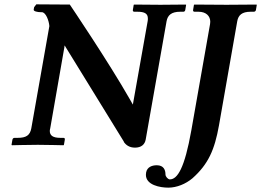

<svg xmlns="http://www.w3.org/2000/svg" viewBox="-20 -667 1201 883"><path d="M659 -569 591 -186C587 -193 583 -201 578 -209C479 -383 301 -646 301 -646L147 -647L137 -634L135 -623C133 -615 153 -611 167 -611H172C191 -611 205 -572 207 -547L124 -77C118 -45 101 -33 61 -33H47C42 -33 38 -30 37 -24L33 -1L35 1C35 1 115 -1 154 -1C190 -1 272 1 272 1L274 -1L278 -24C279 -30 277 -33 272 -33H258C223 -33 209 -44 209 -65C209 -69 210 -73 211 -77L274 -438C276 -445 276 -452 277 -458C279 -456 280 -454 281 -452L550 -15H549C559 0 575 12 601 12C630 12 646 -3 650 -25L746 -569C751 -597 768 -613 809 -613H823C828 -613 831 -616 832 -621L836 -645L834 -646C834 -646 753 -645 718 -645C679 -645 597 -646 597 -646L595 -645L591 -621C590 -616 593 -613 598 -613H612C646 -613 660 -604 660 -582C660 -578 660 -573 659 -569ZM946 -556 860 -68C829 107 796 158 761 158C753 158 741 146 741 135C741 115 733 93 701 93C681 93 657 100 652 126C652 130 651 133 651 137C651 184 716 196 754 196C793 196 834 179 865 153C938 88 967 22 987 -90L1071 -569C1076 -597 1092 -613 1133 -613H1147C1152 -613 1156 -616 1157 -621L1161 -645L1159 -646C1159 -646 1058 -645 1022 -645C983 -645 874 -646 874 -646L872 -645L868 -621C867 -616 870 -613 875 -613H893C928 -613 947 -593 947 -567C947 -563 946 -560 946 -556Z"/></svg>

Font: Linux Libertine O
Style: Bold Italic
Weight: 700
Italic angle: -11.5°
Designer: Philipp H. Poll
Foundry: Philipp H. Poll
Version: Version 4.1.0